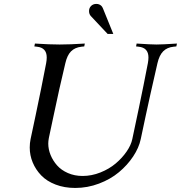

<svg xmlns="http://www.w3.org/2000/svg" viewBox="-20 -954 920 977"><path d="M721.7 -366.2 696.3 -246.6Q687 -202.1 657.7 -158Q628.4 -113.8 585.4 -77.9Q542.5 -42 483.9 -19.8Q425.3 2.4 362.8 2.4Q307.6 2.4 262.7 -14.9Q217.8 -32.2 189.7 -61.5Q161.6 -90.8 146.5 -127.2Q131.3 -163.6 131.3 -203.6Q131.3 -225.6 135.7 -246.6L161.1 -366.2Q190.9 -507.3 214.8 -632.3Q217.8 -648.4 217.8 -661.6Q217.8 -711.4 168 -716.3L154.8 -717.8L157.7 -732.4Q231.4 -727.5 283.7 -727.5Q336.4 -727.5 411.6 -732.4L408.7 -717.8L394.5 -716.3Q360.8 -712.4 341.3 -692.6Q321.8 -672.9 312.5 -632.3Q281.7 -504.4 252.9 -366.2L228.5 -251.5Q225.6 -235.4 225.6 -223.6Q225.6 -194.3 237.3 -165.5Q249 -136.7 270.3 -112.5Q291.5 -88.4 325.4 -73.5Q359.4 -58.6 400.4 -58.6Q446.3 -58.6 491 -76.4Q535.6 -94.2 568.6 -122.1Q601.6 -149.9 624.3 -182.9Q647 -215.8 653.3 -246.6L686.5 -403.8Q711.4 -522.5 732.4 -632.3Q735.4 -648.4 735.4 -661.6Q735.4 -711.4 685.5 -716.3L672.4 -717.8L675.3 -732.4Q749 -727.5 776.9 -727.5Q805.2 -727.5 880.4 -732.4L877.4 -717.8L863.3 -716.3Q830.1 -712.9 810.3 -692.9Q790.5 -672.9 781.2 -632.3Q740.7 -456.1 721.7 -366.2ZM556.6 -781.2H527.8L442.4 -872.1Q433.1 -881.8 433.1 -897.9Q433.1 -913.6 443.6 -923.8Q454.1 -934.1 470.2 -934.1Q485.8 -934.1 496.1 -923.8Q500.5 -919.4 503.9 -911.1Z"/></svg>

Font: Flanker
Style: Italic
Weight: 400
Italic angle: -12°
Designer: Flanker
Version: Version 2.027